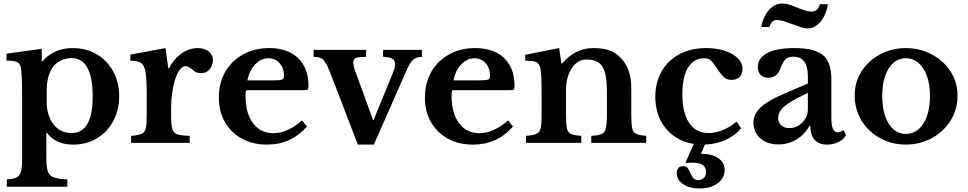

<svg xmlns="http://www.w3.org/2000/svg" viewBox="-20 -814 5513 1094"><path d="M19 250V208Q55 207 74 197.5Q93 188 99.5 163Q106 138 106 90V-282Q106 -328 104 -370Q102 -412 99 -428Q95 -451 77 -460Q59 -469 17 -469V-508L218 -536V-465H222Q288 -540 394 -540Q472 -540 531.5 -504.5Q591 -469 625 -407Q659 -345 659 -265Q659 -186 625 -123.5Q591 -61 532 -25.5Q473 10 396 10Q299 10 248 -56H244V83Q244 136 252.5 162Q261 188 286.5 197Q312 206 364 208V250ZM388 -56Q508 -56 508 -263Q508 -483 388 -483Q356 -483 327 -469Q298 -455 281 -432Q265 -410 255.5 -375Q246 -340 246 -300V-232Q246 -161 281 -111Q319 -56 388 -56Z M955 -203V-155Q955 -104 962 -79.5Q969 -55 992 -48Q1015 -41 1061 -40V0H727V-40Q768 -43 786.5 -51Q805 -59 810.5 -83Q816 -107 816 -157V-279Q816 -341 812.5 -378.5Q809 -416 799.5 -435.5Q790 -455 771.5 -461.5Q753 -468 723 -468V-503L923 -540L939 -425H943Q970 -478 1014 -509Q1058 -540 1107 -540Q1145 -540 1169 -521Q1193 -502 1193 -473Q1193 -441 1174.5 -419Q1156 -397 1124 -397Q1104 -397 1089.5 -407Q1075 -417 1063 -427Q1051 -437 1037 -437Q1018 -437 1001 -412Q984 -387 973 -345Q965 -315 960 -277.5Q955 -240 955 -203Z M1701 -128 1729 -93Q1638 10 1502 10Q1420 10 1358 -24Q1296 -58 1261.5 -118.5Q1227 -179 1227 -258Q1227 -341 1263.5 -404.5Q1300 -468 1365 -504Q1430 -540 1514 -540Q1620 -540 1679 -482.5Q1738 -425 1738 -323Q1738 -307 1733 -303.5Q1728 -300 1705 -300H1383Q1379 -291 1379 -267Q1379 -170 1421.5 -112.5Q1464 -55 1537 -55Q1579 -55 1620.5 -74Q1662 -93 1701 -128ZM1390 -356H1535Q1576 -356 1587 -360.5Q1598 -365 1598 -382Q1598 -426 1573 -454Q1548 -482 1510 -482Q1467 -482 1433.5 -446.5Q1400 -411 1390 -356Z M2019 10 1861 -401Q1846 -440 1833.5 -459Q1821 -478 1805.5 -484Q1790 -490 1767 -490V-530H2066V-490Q2033 -490 2017.5 -486.5Q2002 -483 1997.5 -475.5Q1993 -468 1993 -457Q1993 -444 1998 -427Q2003 -410 2010 -393L2105 -131H2109L2216 -392Q2223 -409 2227 -422.5Q2231 -436 2231 -447Q2231 -469 2216 -479Q2201 -489 2163 -490V-530H2384V-490Q2370 -490 2357.5 -486.5Q2345 -483 2334 -473Q2316 -457 2297 -414L2110 10Z M2875 -128 2903 -93Q2812 10 2676 10Q2594 10 2532 -24Q2470 -58 2435.5 -118.5Q2401 -179 2401 -258Q2401 -341 2437.5 -404.5Q2474 -468 2539 -504Q2604 -540 2688 -540Q2794 -540 2853 -482.5Q2912 -425 2912 -323Q2912 -307 2907 -303.5Q2902 -300 2879 -300H2557Q2553 -291 2553 -267Q2553 -170 2595.5 -112.5Q2638 -55 2711 -55Q2753 -55 2794.5 -74Q2836 -93 2875 -128ZM2564 -356H2709Q2750 -356 2761 -360.5Q2772 -365 2772 -382Q2772 -426 2747 -454Q2722 -482 2684 -482Q2641 -482 2607.5 -446.5Q2574 -411 2564 -356Z M3205 -301V-163Q3205 -109 3210 -84Q3215 -59 3233.5 -51Q3252 -43 3292 -40V0H2977V-40Q3016 -43 3035 -50.5Q3054 -58 3060 -82Q3066 -106 3066 -156V-281Q3066 -340 3064 -376.5Q3062 -413 3059 -426Q3053 -452 3036 -460Q3019 -468 2973 -468V-502L3166 -540L3179 -452H3183Q3216 -493 3261.5 -516.5Q3307 -540 3360 -540Q3424 -540 3463.5 -522.5Q3503 -505 3534 -464Q3551 -441 3564 -404.5Q3577 -368 3577 -304V-163Q3577 -109 3582 -84Q3587 -59 3605.5 -51Q3624 -43 3662 -40V0H3349V-40Q3389 -42 3407.5 -50Q3426 -58 3432 -82.5Q3438 -107 3438 -156V-292Q3438 -394 3412.5 -434.5Q3387 -475 3322 -475Q3290 -475 3267 -457Q3244 -439 3227 -407Q3218 -389 3211.5 -360.5Q3205 -332 3205 -301Z M4177 -121 4203 -83Q4166 -39 4109 -14.5Q4052 10 3985 10Q3904 10 3843 -24.5Q3782 -59 3748 -120.5Q3714 -182 3714 -262Q3714 -346 3750.5 -408.5Q3787 -471 3852 -505.5Q3917 -540 4004 -540Q4063 -540 4110 -524.5Q4157 -509 4184 -482Q4211 -455 4211 -420Q4211 -394 4195 -376.5Q4179 -359 4149 -359Q4121 -359 4105.5 -373.5Q4090 -388 4075 -410Q4057 -437 4045.5 -452.5Q4034 -468 4023 -475Q4012 -482 3992 -482Q3933 -482 3900.5 -429Q3868 -376 3868 -278Q3868 -172 3906.5 -114Q3945 -56 4018 -56Q4058 -56 4099 -73Q4140 -90 4177 -121ZM4006 -12 3974 62Q4036 62 4072.5 87Q4109 112 4109 155Q4109 201 4069 230.5Q4029 260 3967 260Q3910 260 3873 235.5Q3836 211 3836 174Q3836 133 3872 133Q3886 133 3895 141Q3904 149 3913 170Q3923 194 3933 203Q3943 212 3959 212Q3979 212 3991 199.5Q4003 187 4003 167Q4003 113 3927 113Q3906 113 3888 115L3886 112L3941 -12Z M4443 -278 4583 -338V-380Q4583 -491 4500 -491Q4471 -491 4456 -476.5Q4441 -462 4427 -424Q4419 -401 4402 -386Q4385 -371 4357 -371Q4329 -371 4313.5 -387.5Q4298 -404 4298 -432Q4298 -483 4351 -511.5Q4404 -540 4507 -540Q4621 -540 4669 -500Q4717 -460 4717 -364V-145Q4717 -101 4725.5 -80.5Q4734 -60 4753 -60Q4770 -60 4786 -73L4801 -44Q4788 -20 4758 -5Q4728 10 4692 10Q4646 10 4621.5 -17.5Q4597 -45 4597 -97H4592Q4565 -47 4518 -19Q4471 9 4415 9Q4369 9 4337 -8.5Q4305 -26 4289 -54Q4273 -82 4273 -114Q4273 -163 4313.5 -201.5Q4354 -240 4443 -278ZM4583 -190V-285Q4520 -255 4483 -232Q4446 -209 4430 -188Q4414 -167 4414 -143Q4414 -116 4431 -100Q4448 -84 4477 -84Q4505 -84 4529 -98Q4553 -112 4568 -136.5Q4583 -161 4583 -190ZM4318 -660Q4328 -719 4361 -756.5Q4394 -794 4437 -794Q4461 -794 4491.5 -782.5Q4522 -771 4551.5 -759.5Q4581 -748 4603 -748Q4622 -748 4633.5 -757.5Q4645 -767 4652 -790H4697Q4693 -758 4678 -726Q4663 -694 4638.5 -673Q4614 -652 4580 -652Q4564 -652 4541.5 -659.5Q4519 -667 4494 -676.5Q4469 -686 4446.5 -693Q4424 -700 4408 -700Q4391 -700 4381.5 -691.5Q4372 -683 4364 -660Z M5141 -540Q5201 -540 5254 -520Q5307 -500 5348 -463.5Q5389 -427 5412.5 -377.5Q5436 -328 5436 -269Q5436 -208 5412.5 -157Q5389 -106 5348 -68.5Q5307 -31 5254 -10.5Q5201 10 5141 10Q5082 10 5029.5 -10.5Q4977 -31 4936.5 -68.5Q4896 -106 4873 -157Q4850 -208 4850 -269Q4850 -348 4890 -409Q4930 -470 4996 -505Q5062 -540 5141 -540ZM5141 -482Q5080 -482 5043.5 -423Q5007 -364 5007 -268Q5007 -169 5043.5 -110Q5080 -51 5141 -51Q5204 -51 5241.5 -110.5Q5279 -170 5279 -268Q5279 -332 5262 -380Q5245 -428 5214 -455Q5183 -482 5141 -482Z"/></svg>

Font: Libre Baskerville
Style: Bold
Weight: 700
Designer: Pablo Impallari, Rodrigo Fuenzalida
Foundry: Pablo Impallari, Rodrigo Fuenzalida
Version: Version 1.051; ttfautohint (v1.8.4.7-5d5b)